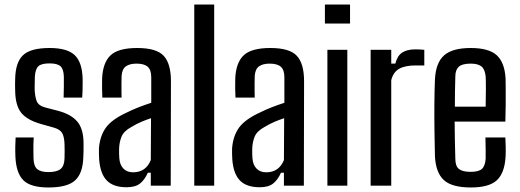

<svg xmlns="http://www.w3.org/2000/svg" viewBox="-20 -820 2295 848"><path d="M194 8Q115 8 83 -24Q51 -56 48 -129Q47 -152 47.5 -172.5Q48 -193 49 -213H129Q127 -181 127.5 -158.5Q128 -136 128 -120Q129 -86 144.5 -73Q160 -60 194 -60Q231 -60 247.5 -73.5Q264 -87 265 -120Q266 -154 265 -183Q264 -215 255 -231.5Q246 -248 219 -256L162 -272Q101 -289 74.5 -321Q48 -353 47 -419Q46 -448 47 -470Q48 -544 81.5 -576Q115 -608 199 -608Q277 -608 310 -576.5Q343 -545 345 -472Q345 -464 345 -448.5Q345 -433 344.5 -416.5Q344 -400 343 -389H261Q262 -412 262 -439Q262 -466 262 -482Q261 -514 247.5 -527Q234 -540 199 -540Q163 -540 149.5 -527.5Q136 -515 134 -482Q134 -473 133.5 -459.5Q133 -446 133 -428Q134 -394 142 -373.5Q150 -353 181 -345L235 -331Q293 -316 321 -283.5Q349 -251 349 -186Q349 -169 349 -156.5Q349 -144 348 -126Q346 -55 312 -23.5Q278 8 194 8Z M539 7Q481 7 452 -22.5Q423 -52 418 -115Q417 -127 417 -139.5Q417 -152 417 -164Q421 -219 447.5 -256Q474 -293 542 -324Q566 -336 593 -346.5Q620 -357 648 -366V-479Q648 -511 632.5 -525Q617 -539 583 -539Q553 -539 536 -527Q519 -515 517 -484Q517 -471 516.5 -451.5Q516 -432 516.5 -414.5Q517 -397 517 -389H432Q430 -428 431 -473Q434 -543 468 -575.5Q502 -608 586 -608Q671 -608 703 -573.5Q735 -539 735 -461L734 0H646V-57H633Q619 -26 598.5 -9.5Q578 7 539 7ZM568 -59Q624 -59 646 -113L647 -298Q626 -291 605.5 -282.5Q585 -274 560 -259Q527 -241 517 -217Q507 -193 506 -163Q506 -149 506 -140Q506 -131 507 -121Q509 -92 525 -75.5Q541 -59 568 -59Z M838 0V-800H926V0Z M1127 7Q1069 7 1040 -22.5Q1011 -52 1006 -115Q1005 -127 1005 -139.5Q1005 -152 1005 -164Q1009 -219 1035.5 -256Q1062 -293 1130 -324Q1154 -336 1181 -346.5Q1208 -357 1236 -366V-479Q1236 -511 1220.5 -525Q1205 -539 1171 -539Q1141 -539 1124 -527Q1107 -515 1105 -484Q1105 -471 1104.5 -451.5Q1104 -432 1104.5 -414.5Q1105 -397 1105 -389H1020Q1018 -428 1019 -473Q1022 -543 1056 -575.5Q1090 -608 1174 -608Q1259 -608 1291 -573.5Q1323 -539 1323 -461L1322 0H1234V-57H1221Q1207 -26 1186.5 -9.5Q1166 7 1127 7ZM1156 -59Q1212 -59 1234 -113L1235 -298Q1214 -291 1193.5 -282.5Q1173 -274 1148 -259Q1115 -241 1105 -217Q1095 -193 1094 -163Q1094 -149 1094 -140Q1094 -131 1095 -121Q1097 -92 1113 -75.5Q1129 -59 1156 -59Z M1415 -716V-800H1526V-716ZM1426 0V-600H1514V0Z M1617 0V-600H1708V-539H1726Q1735 -574 1756.5 -588Q1778 -602 1815 -602Q1825 -602 1835 -601.5Q1845 -601 1854 -600V-531H1816Q1770 -531 1743.5 -516.5Q1717 -502 1708 -466V0Z M2124 -213H2212Q2213 -197 2213.5 -171Q2214 -145 2213 -129Q2209 -56 2174.5 -24Q2140 8 2060 8Q1976 8 1940.5 -24.5Q1905 -57 1901 -129Q1900 -175 1899 -236.5Q1898 -298 1898.5 -360Q1899 -422 1901 -470Q1905 -544 1942 -576Q1979 -608 2059 -608Q2139 -608 2174 -576Q2209 -544 2213 -473Q2213 -462 2213.5 -430.5Q2214 -399 2213.5 -359Q2213 -319 2212 -283H1988Q1988 -243 1989 -202Q1990 -161 1991 -120Q1991 -86 2007 -73.5Q2023 -61 2059 -61Q2094 -61 2108.5 -74Q2123 -87 2125 -120Q2125 -135 2125 -160Q2125 -185 2124 -213ZM2059 -539Q2021 -539 2006 -525Q1991 -511 1991 -482Q1990 -449 1989.5 -416.5Q1989 -384 1989 -349H2125Q2126 -391 2126 -429.5Q2126 -468 2125 -482Q2122 -514 2106.5 -526.5Q2091 -539 2059 -539Z"/></svg>

Font: Big Shoulders Text Medium
Style: Regular
Weight: 500
Designer: Patric King
Foundry: XO Type Co
Version: Version 1.000; ttfautohint (v1.8.2)